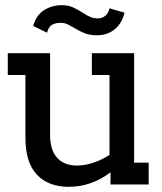

<svg xmlns="http://www.w3.org/2000/svg" viewBox="-20 -711 625 740"><path d="M553 -84V0H406V-47Q332 9 245 9Q166 9 122 -38Q78 -85 78 -180V-422H10V-506H173V-191Q173 -133 200 -103Q227 -73 277 -73Q307 -73 340 -84Q373 -95 402 -114V-422H334V-506H497V-84ZM265 -604Q248 -614 237.5 -618.5Q227 -623 214 -623Q195 -623 181.5 -616Q168 -609 161 -585L108 -611Q120 -653 150 -672Q180 -691 218 -691Q241 -691 258 -684Q275 -677 297 -663Q315 -651 328.5 -645.5Q342 -640 358 -640Q373 -640 385.5 -650Q398 -660 402 -679L460 -662Q450 -621 422 -598Q394 -575 354 -575Q327 -575 307.5 -582.5Q288 -590 265 -604Z"/></svg>

Font: Arvo
Style: Regular
Weight: 400
Designer: Anton Koovit (Cyrillic Expansion: Cyreal)
Foundry: Anton Koovit, Yassin Baggar
Version: Version 3.000